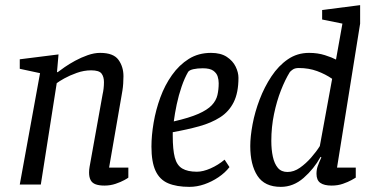

<svg xmlns="http://www.w3.org/2000/svg" viewBox="-20 -719 1456 748"><path d="M387 4Q366 4 352.5 -1Q339 -6 333 -17.5Q327 -29 327 -47Q327 -52 327.5 -58Q328 -64 329 -69L380 -353Q382 -361 383.5 -373.5Q385 -386 385 -399Q385 -420 375.5 -432.5Q366 -445 335 -445Q307 -445 279 -435Q251 -425 230.5 -413.5Q210 -402 201 -395L139 0H57L136 -434L57 -451V-488L208 -507L202 -438H205Q214 -445 232 -457.5Q250 -470 273 -482.5Q296 -495 321.5 -504Q347 -513 370 -513Q422 -513 441.5 -486Q461 -459 461 -422Q461 -408 460 -393.5Q459 -379 457 -366.5Q455 -354 453 -343L405 -66H480V-27Q478 -25 464.5 -17.5Q451 -10 430.5 -3Q410 4 387 4Z M718 9Q668 9 635 -5Q602 -19 586 -53.5Q570 -88 570 -148Q570 -191 578.5 -241Q587 -291 604.5 -339Q622 -387 650 -426.5Q678 -466 715.5 -489.5Q753 -513 802 -513Q840 -513 863.5 -497.5Q887 -482 898 -459.5Q909 -437 909 -416Q909 -358 890.5 -321Q872 -284 837.5 -262Q803 -240 756 -227Q709 -214 653 -204V-190Q653 -136 661 -105.5Q669 -75 690 -62.5Q711 -50 747 -50Q771 -50 800.5 -63Q830 -76 855 -97L874 -68Q857 -46 831 -28.5Q805 -11 776 -1Q747 9 718 9ZM657 -246Q718 -260 753 -275.5Q788 -291 805 -309Q822 -327 827 -348.5Q832 -370 832 -395Q832 -408 828 -421Q824 -434 811 -443.5Q798 -453 770 -453Q749 -453 733.5 -449.5Q718 -446 713 -439Q699 -415 687.5 -381.5Q676 -348 668.5 -312.5Q661 -277 657 -246Z M1074 9Q1011 9 983 -34Q955 -77 955 -150Q955 -187 964 -235Q973 -283 991.5 -331.5Q1010 -380 1037.5 -421.5Q1065 -463 1101.5 -488Q1138 -513 1184 -513Q1218 -513 1246 -504Q1274 -495 1289 -487L1314 -627L1235 -643V-680L1383 -699V-627L1293 -66H1366V-27Q1363 -25 1349.5 -17.5Q1336 -10 1316 -3Q1296 4 1272 4Q1243 4 1228 -6.5Q1213 -17 1213 -42Q1213 -58 1217.5 -71Q1222 -84 1232 -106L1229 -108Q1203 -61 1163 -26Q1123 9 1074 9ZM1100 -49Q1125 -49 1148.5 -65.5Q1172 -82 1192.5 -105.5Q1213 -129 1226 -150L1274 -412Q1248 -430 1215.5 -442Q1183 -454 1144 -454Q1129 -454 1120.5 -448Q1112 -442 1109 -438Q1091 -409 1074.5 -367Q1058 -325 1047.5 -274.5Q1037 -224 1037 -170Q1037 -136 1043 -108.5Q1049 -81 1062.5 -65Q1076 -49 1100 -49Z"/></svg>

Font: Faustina
Style: Italic
Weight: 400
Italic angle: -8°
Designer: Alfonso Garcia
Foundry: http://www.omnibus-type.com
Version: Version 1.200